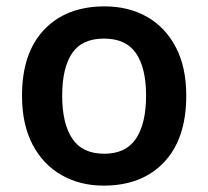

<svg xmlns="http://www.w3.org/2000/svg" viewBox="-20 -572 653 602"><path d="M564 -272Q564 -137 494.5 -63.5Q425 10 305 10Q231 10 173 -23Q115 -56 82 -119Q49 -182 49 -272Q49 -406 118.5 -479Q188 -552 308 -552Q383 -552 440.5 -519.5Q498 -487 531 -424.5Q564 -362 564 -272ZM175 -272Q175 -185 206.5 -137.5Q238 -90 307 -90Q375 -90 406.5 -137.5Q438 -185 438 -272Q438 -359 406.5 -405Q375 -451 306 -451Q237 -451 206 -405Q175 -359 175 -272Z"/></svg>

Font: Noto Sans New Tai Lue Semibold
Style: Regular
Weight: 400
Designer: Monotype Design Team
Foundry: Monotype Imaging Inc.
Version: Version 2.004; ttfautohint (v1.8.4.7-5d5b)